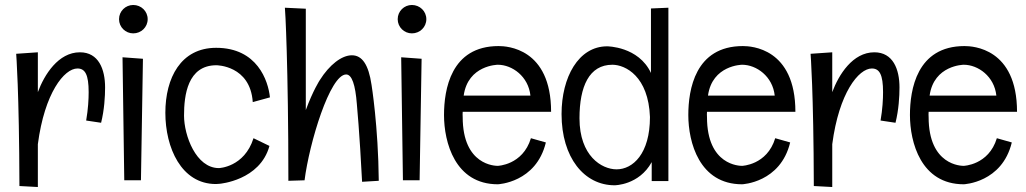

<svg xmlns="http://www.w3.org/2000/svg" viewBox="-20 -736 4120 771"><path d="M301 -526C214 -526 158 -436 132 -366V-526L45 -520C45 -520 57 -368 58 11L132 15V-157C159 -363 238 -461 291 -461C322 -461 336 -436 336 -366C336 -338 334 -298 326 -252L386 -243C399 -295 402 -349 402 -385C402 -458 376 -526 301 -526Z M573 -659C573 -691 547 -716 515 -716C484 -716 458 -691 458 -659C458 -627 484 -602 515 -602C547 -602 573 -627 573 -659ZM472 -506 479 -12H546L554 -500Z M1064 -345C1057 -412 1013 -544 848 -544C706 -544 644 -423 644 -283C644 -143 708 3 847 3C852 3 857 2 862 2C862 2 1024 -11 1062 -150L998 -181C961 -64 859 -61 859 -61C767 -61 719 -192 719 -272C719 -353 733 -474 849 -474C849 -474 985 -474 995 -326Z M1501 -10C1499 -229 1472 -395 1472 -395C1460 -477 1434 -514 1393 -514C1352 -514 1303 -476 1264 -414C1264 -414 1237 -373 1208 -294V-701L1124 -705C1125 -705 1138 -473 1138 -10L1203 -12C1222 -162 1305 -437 1370 -437C1393 -437 1407 -396 1413 -318C1413 -318 1424 -203 1434 -6Z M1692 -659C1692 -691 1666 -716 1634 -716C1603 -716 1577 -691 1577 -659C1577 -627 1603 -602 1634 -602C1666 -602 1692 -627 1692 -659ZM1591 -506 1598 -12H1665L1673 -500Z M2193 -287C2193 -543 2015 -551 1982 -551C1790 -551 1763 -375 1763 -274C1763 -165 1807 4 1979 4C1979 4 2133 -2 2172 -164L2112 -181C2079 -72 1977 -70 1979 -70C1970 -70 1838 -71 1838 -266C1838 -273 1837 -280 1838 -287ZM1979 -476C2037 -476 2102 -429 2110 -352H1842C1859 -475 1979 -476 1979 -476Z M2594 -702V-443C2544 -550 2418 -550 2418 -550C2303 -550 2235 -426 2235 -278C2235 -103 2326 8 2448 8C2448 8 2546 8 2597 -85V-9H2664V-705ZM2590 -266C2590 -118 2521 -56 2456 -56C2396 -56 2307 -110 2307 -261C2307 -389 2346 -476 2439 -476C2492 -476 2584 -429 2590 -266Z M3174 -287C3174 -543 2996 -551 2963 -551C2771 -551 2744 -375 2744 -274C2744 -165 2788 4 2960 4C2960 4 3114 -2 3153 -164L3093 -181C3060 -72 2958 -70 2960 -70C2951 -70 2819 -71 2819 -266C2819 -273 2818 -280 2819 -287ZM2960 -476C3018 -476 3083 -429 3091 -352H2823C2840 -475 2960 -476 2960 -476Z M3491 -526C3404 -526 3348 -436 3322 -366V-526L3235 -520C3235 -520 3247 -368 3248 11L3322 15V-157C3349 -363 3428 -461 3481 -461C3512 -461 3526 -436 3526 -366C3526 -338 3524 -298 3516 -252L3576 -243C3589 -295 3592 -349 3592 -385C3592 -458 3566 -526 3491 -526Z M4064 -287C4064 -543 3886 -551 3853 -551C3661 -551 3634 -375 3634 -274C3634 -165 3678 4 3850 4C3850 4 4004 -2 4043 -164L3983 -181C3950 -72 3848 -70 3850 -70C3841 -70 3709 -71 3709 -266C3709 -273 3708 -280 3709 -287ZM3850 -476C3908 -476 3973 -429 3981 -352H3713C3730 -475 3850 -476 3850 -476Z"/></svg>

Font: Englebert
Style: Regular
Weight: 400
Designer: Astigmatic (AOETI)
Foundry: Astigmatic (AOETI)
Version: Version 1.000